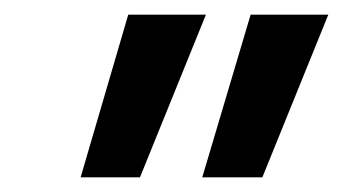

<svg xmlns="http://www.w3.org/2000/svg" viewBox="-20 -775 468 262"><path d="M256 -533 322 -755H428L338 -533ZM90 -533 155 -755H261L171 -533Z"/></svg>

Font: DM Sans 12pt SemiBold
Style: Italic
Weight: 600
Italic angle: -10°
Version: Version 4.004;gftools[0.9.30]